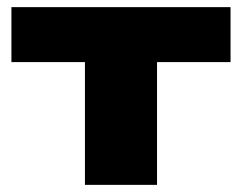

<svg xmlns="http://www.w3.org/2000/svg" viewBox="-20 -518 680 538"><path d="M218 0V-344H12V-498H626V-344H420V0Z"/></svg>

Font: Nunito Sans 10pt Expanded Black
Style: Regular
Weight: 900
Width: 7
Designer: Vernon Adams
Foundry: Vernon Adams
Version: Version 3.101;gftools[0.9.27]